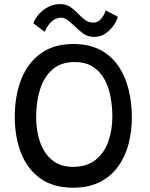

<svg xmlns="http://www.w3.org/2000/svg" viewBox="-20 -870 717 916"><path d="M329.5 25.5Q233 25.5 171.2 -19.5Q109.5 -64.5 80 -141Q50.5 -217.5 50.5 -311.5Q50.5 -414 81.8 -492.5Q113 -571 175 -615.5Q237 -660 329.5 -660Q405.5 -660 458.8 -631.8Q512 -603.5 545.2 -554.2Q578.5 -505 593.8 -441.8Q609 -378.5 609 -309Q609 -241.5 592.8 -181Q576.5 -120.5 542.5 -74.2Q508.5 -28 455.5 -1.2Q402.5 25.5 329.5 25.5ZM328 -74Q394.5 -74 436 -107.2Q477.5 -140.5 496.8 -195Q516 -249.5 516 -313.5Q516 -362.5 507.2 -409Q498.5 -455.5 477.8 -492.8Q457 -530 422.5 -552Q388 -574 336 -574Q272 -574 231.2 -539.2Q190.5 -504.5 171.5 -444.8Q152.5 -385 152.5 -310Q152.5 -245.5 171.2 -191.8Q190 -138 229 -106Q268 -74 328 -74ZM139 -759Q146.5 -780.5 164.8 -801.5Q183 -822.5 209.5 -836.5Q236 -850.5 267 -850.5Q296.5 -850.5 317 -835.8Q337.5 -821 354.5 -803Q370 -787 386.5 -774.5Q403 -762 424.5 -762Q447.5 -762 462.2 -779.8Q477 -797.5 484.5 -820.5L542.5 -789.5Q539.5 -778.5 530.8 -762.5Q522 -746.5 507.8 -731Q493.5 -715.5 473.8 -704.8Q454 -694 428.5 -694Q398 -694 375.2 -711.2Q352.5 -728.5 333.5 -747.5Q318 -762.5 303 -774Q288 -785.5 272 -785.5Q252 -785.5 236.5 -775Q221 -764.5 210.2 -749Q199.5 -733.5 193 -718Z"/></svg>

Font: Grandstander Thin
Style: Regular
Weight: 400
Version: Version 1.200